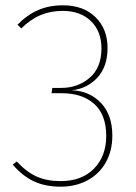

<svg xmlns="http://www.w3.org/2000/svg" viewBox="-20 -693 514 723"><path d="M385 -512Q385 -442 346.5 -400.5Q308 -359 250 -353Q316 -351 359.5 -306Q403 -261 403 -182Q403 -126 379 -82.5Q355 -39 310.5 -14.5Q266 10 208 10Q151 10 108 -10Q65 -30 28 -73L43 -85Q80 -45 118.5 -28Q157 -11 208 -11Q288 -11 334 -58Q380 -105 380 -181Q380 -261 335 -301.5Q290 -342 212 -342H174L177 -362H211Q273 -362 317.5 -400Q362 -438 362 -511Q362 -575 322.5 -613.5Q283 -652 216 -652Q171 -652 133.5 -636.5Q96 -621 60 -586L46 -600Q82 -637 123.5 -655Q165 -673 217 -673Q294 -673 339.5 -628.5Q385 -584 385 -512Z"/></svg>

Font: Fira Sans Thin
Style: Regular
Weight: 100
Designer: bBox Type GmbH & Carrois Corporate GbR & Edenspiekermann AG
Foundry: bBox Type GmbH & Carrois Corporate GbR & Edenspiekermann AG
Version: Version 4.301